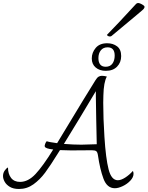

<svg xmlns="http://www.w3.org/2000/svg" viewBox="-83 -1243 979 1274"><path d="M803 -90Q803 -67 782 -44.5Q761 -22 731.5 -8Q702 6 679 6Q627 6 603.5 -57.5Q580 -121 567 -212Q564 -233 556 -239.5Q548 -246 527 -246L389 -245Q359 -245 315 -247L303 -228Q251 -144 216.5 -97.5Q182 -51 139 -20Q96 11 43 11Q6 11 -17.5 -3Q-41 -17 -52 -37Q-63 -57 -63 -75Q-63 -94 -53 -109.5Q-43 -125 -30 -132Q-30 -89 -9.5 -62.5Q11 -36 50 -36Q104 -36 153 -88.5Q202 -141 270 -251Q217 -257 214 -271Q212 -276 216.5 -288Q221 -300 227 -306Q242 -300 296 -293Q308 -314 328 -346Q500 -631 550 -710Q561 -728 571 -734Q581 -740 593 -740Q609 -740 626 -735Q605 -698 603 -610L602 -561Q602 -459 610 -334Q619 -192 637.5 -119.5Q656 -47 699 -47Q720 -47 747.5 -64.5Q775 -82 799 -109Q803 -99 803 -90ZM559 -286Q557 -360 555.5 -449.5Q554 -539 553 -605V-638Q438 -445 341 -288Q406 -283 457 -283Q484 -283 559 -286ZM526 -855Q526 -894 552 -925Q578 -956 628 -956Q667 -956 694 -935.5Q721 -915 721 -871Q721 -829 694 -801Q667 -773 619 -773Q578 -773 552 -795Q526 -817 526 -855ZM678 -874Q678 -929 631 -929Q602 -929 586 -909Q570 -889 570 -857Q570 -830 582 -815Q594 -800 618 -800Q648 -800 663 -821Q678 -842 678 -874ZM646 -1001Q639 -1001 633 -1004.5Q627 -1008 627 -1012Q697 -1083 818 -1215Q825 -1223 835 -1223Q843 -1223 859.5 -1214Q876 -1205 876 -1198V-1197Q876 -1187 860 -1174Q849 -1164 827 -1146Q721 -1057 658 -1005Q654 -1001 646 -1001Z"/></svg>

Font: Charmonman
Style: Regular
Weight: 400
Designer: Ekaluck Peanpanawate
Foundry: Cadson Demak Co.,Ltd.
Version: Version 1.000; ttfautohint (v1.6)